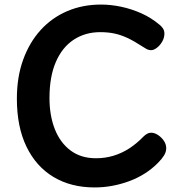

<svg xmlns="http://www.w3.org/2000/svg" viewBox="-20 -800 799 842"><path d="M679 -692Q685 -688 693 -677.5Q701 -667 701 -653Q701 -634 691 -617Q681 -600 667.5 -590Q654 -580 643 -580Q631 -580 621 -586Q611 -592 603 -597Q568 -620 539 -633.5Q510 -647 482 -653Q454 -659 419 -659Q354 -659 303.5 -626Q253 -593 225 -528.5Q197 -464 197 -370Q197 -293 220.5 -233.5Q244 -174 289.5 -140Q335 -106 401 -106Q441 -106 477.5 -117Q514 -128 546.5 -149Q579 -170 608 -200Q616 -208 624.5 -213Q633 -218 643 -218Q657 -218 672 -208.5Q687 -199 698 -183.5Q709 -168 709 -150Q709 -134 699.5 -118.5Q690 -103 673 -86Q621 -33 546.5 -5.5Q472 22 395 22Q291 22 214.5 -24Q138 -70 96 -157Q54 -244 54 -367Q54 -462 81.5 -538Q109 -614 158 -668Q207 -722 274.5 -751Q342 -780 423 -780Q466 -780 511 -770.5Q556 -761 599 -742Q642 -723 679 -692Z"/></svg>

Font: Playpen Sans SemiBold
Style: Regular
Weight: 600
Designer: Laura Meseguer, Veronika Burian, José Scaglione
Foundry: TypeTogether
Version: Version 1.001